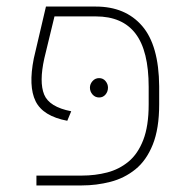

<svg xmlns="http://www.w3.org/2000/svg" viewBox="-20 -565 570 585"><path d="M91 0V-30H229Q270 -30 306.5 -39.5Q343 -49 371.5 -72.5Q400 -96 416.5 -138.5Q433 -181 433 -247V-300Q433 -410 393 -462.5Q353 -515 272 -515H146L115 -387Q99 -315 114.5 -277Q130 -239 197 -226L185 -197Q111 -211 88.5 -256.5Q66 -302 83 -387L120 -545H272Q362 -545 413 -486Q464 -427 465 -302V-247Q465 -173 445.5 -124.5Q426 -76 392.5 -49Q359 -22 316.5 -11Q274 0 229 0ZM282 -327Q294 -327 301.5 -318Q309 -309 309 -298Q309 -286 301.5 -277Q294 -268 282 -268Q270 -268 262 -277Q254 -286 254 -298Q254 -309 262 -318Q270 -327 282 -327Z"/></svg>

Font: Assistant ExtraLight
Style: Regular
Weight: 200
Designer: Hebrew By Ben Nathan, Latin by Paul Hunt
Version: Version 3.000